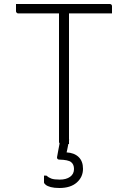

<svg xmlns="http://www.w3.org/2000/svg" viewBox="-20 -720 640 960"><path d="M60 -700H529Q534 -700 537 -697Q540 -694 540 -689Q540 -679 540 -671Q540 -663 540 -653H71Q68 -653 65.5 -654.5Q63 -656 61.5 -658.5Q60 -661 60 -664Q60 -674 60 -682Q60 -690 60 -700ZM325 0Q315 0 305.5 0Q296 0 286 0Q281 0 278 -3Q275 -6 275 -11Q275 -95 275 -178.5Q275 -262 275 -345.5Q275 -429 275 -512.5Q275 -596 275 -680H331L325 -669Q325 -640 325 -611Q325 -582 325 -552.5Q325 -523 325 -494Q325 -429 325 -363Q325 -297 325 -231.5Q325 -166 325 -100Q325 -74 325 -49Q325 -24 325 0ZM395 124Q395 165 364 192.5Q333 220 277 220Q251 220 234 215.5Q217 211 208.5 204Q200 197 200 192Q200 184 200 178.5Q200 173 200 168Q200 163 200 158H212Q223 168 237 173Q251 178 279 178Q311 178 330.5 164Q350 150 350 125Q350 102 335.5 90.5Q321 79 276 78Q271 78 268 75Q265 72 265 67Q267 57 268.5 47.5Q270 38 272 28.5Q274 19 275.5 10Q277 1 279 -9Q280 -16 283.5 -18.5Q287 -21 296.5 -21.5Q306 -22 326 -22Q325 -16 323.5 -9.5Q322 -3 321 3.5Q320 10 318.5 16.5Q317 23 316 29L313 42Q351 44 373 65Q395 86 395 124Z"/></svg>

Font: Recursive Monospace Light
Style: Regular
Weight: 300
Version: Version 1.047